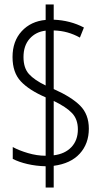

<svg xmlns="http://www.w3.org/2000/svg" viewBox="-20 -780 452 858"><path d="M184 -37Q141 -38 102.5 -47Q64 -56 37 -70V-123Q64 -108 104.5 -96Q145 -84 184 -84V-345Q110 -377 73 -416.5Q36 -456 36 -525Q36 -596 77 -640.5Q118 -685 184 -691V-760H220V-692Q294 -689 355 -657L337 -612Q310 -627 281.5 -635Q253 -643 220 -644V-382Q299 -347 338 -308Q377 -269 377 -205Q377 -138 336.5 -93.5Q296 -49 220 -39V58H184ZM184 -643Q140 -638 112.5 -607Q85 -576 85 -525Q85 -476 109.5 -449Q134 -422 184 -398ZM220 -86Q270 -92 299 -122.5Q328 -153 328 -202Q328 -247 302 -274.5Q276 -302 220 -329Z"/></svg>

Font: Noto Sans Tamil ExtraCondensed Light
Style: Regular
Weight: 300
Width: 2
Designer: Jelle Bosma - Monotype Design Team
Foundry: Monotype Imaging Inc.
Version: Version 2.004; ttfautohint (v1.8.4.7-5d5b)